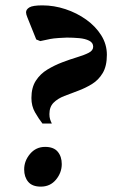

<svg xmlns="http://www.w3.org/2000/svg" viewBox="-20 -690 433 715"><path d="M138 -230Q124 -248 110.5 -271.5Q97 -295 97 -325Q97 -364 113.5 -389.5Q130 -415 156.5 -431Q183 -447 212 -458Q241 -469 267.5 -477Q294 -485 310.5 -493.5Q327 -502 327 -516Q327 -531 312 -538.5Q297 -546 274.5 -548Q252 -550 229 -550Q220 -550 199 -548.5Q178 -547 168 -545L130 -537L115 -543L82 -625Q77 -637 77 -644Q77 -655 89.5 -662.5Q102 -670 138 -670Q181 -670 223.5 -656Q266 -642 301 -617Q336 -592 357 -558.5Q378 -525 378 -486Q378 -444 362.5 -418Q347 -392 322.5 -377Q298 -362 271 -352Q244 -342 219.5 -332.5Q195 -323 179.5 -307.5Q164 -292 164 -265Q164 -254 166.5 -246Q169 -238 173 -230ZM132 5Q100 5 85 -13Q70 -31 70 -59Q70 -91 92 -117Q114 -143 148 -143Q180 -143 195 -125Q210 -107 210 -79Q210 -47 188.5 -21Q167 5 132 5Z"/></svg>

Font: Spectral ExtraBold
Style: Italic
Weight: 800
Italic angle: -10°
Designer: Jean-Baptiste Levee
Foundry: Production Type
Version: Version 2.001